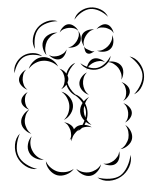

<svg xmlns="http://www.w3.org/2000/svg" viewBox="-121 -1109 1024 1258"><g transform="rotate(-5 391.0 -480.0)"><path d="M-11 -665Q-15 -698 4.5 -728.5Q24 -759 54 -774Q84 -789 120 -786Q156 -783 180 -760Q149 -773 115.5 -775Q82 -777 58 -765Q34 -753 15.5 -725.5Q-3 -698 -11 -665ZM84 -685Q95 -713 122.5 -734Q150 -755 181 -754Q211 -754 239 -733.5Q267 -713 277 -684Q257 -707 231 -718.5Q205 -730 181 -730Q156 -731 130 -719.5Q104 -708 84 -685ZM462 -645Q463 -666 476 -686.5Q489 -707 508 -714Q528 -720 550.5 -710.5Q573 -701 586 -685Q569 -696 550 -696Q531 -696 516 -691Q500 -686 485 -675Q470 -664 462 -645ZM749 -709Q787 -697 809.5 -661.5Q832 -626 833 -586Q834 -547 814 -510Q794 -473 757 -459Q786 -485 805 -519.5Q824 -554 823 -586Q822 -617 801 -650.5Q780 -684 749 -709ZM323 -188Q321 -197 322 -207Q316 -201 310 -197Q322 -212 323 -229.5Q324 -247 321 -262Q317 -277 309 -292Q301 -307 284 -316Q303 -313 321.5 -299Q340 -285 344 -267V-265Q353 -274 362 -280Q379 -290 403 -289Q412 -302 418 -316Q395 -344 395 -375Q395 -405 416 -432Q401 -460 376 -483Q355 -495 340.5 -516Q326 -537 321 -561Q305 -542 284 -534Q300 -548 306.5 -566.5Q313 -585 313 -602Q313 -619 306.5 -637Q300 -655 284 -669Q311 -659 327 -633Q335 -655 351.5 -673Q368 -691 391 -698Q348 -664 333 -619Q337 -610 337 -602Q337 -588 329 -574Q332 -554 343.5 -532.5Q355 -511 372 -493Q405 -478 425 -442Q442 -459 462 -467Q443 -451 432 -428Q442 -404 443 -378Q444 -348 433 -320Q444 -299 462 -284Q443 -291 427 -306Q422 -297 416 -288Q443 -284 462 -268Q446 -274 429.5 -274Q413 -274 399 -270Q385 -258 369 -251Q375 -257 381 -263Q378 -261 374 -259Q357 -249 342 -231Q327 -213 323 -188ZM602 -685Q625 -690 650.5 -681.5Q676 -673 689 -654Q702 -635 699 -607.5Q696 -580 682 -562Q689 -584 684 -604.5Q679 -625 669 -641Q659 -656 642 -669Q625 -682 602 -685ZM64 -550Q45 -558 29.5 -577Q14 -596 14 -617Q15 -638 31.5 -656.5Q48 -675 67 -682Q51 -669 45 -651Q39 -633 38 -617Q38 -600 43 -582Q48 -564 64 -550ZM462 -482Q440 -490 423 -511.5Q406 -533 406 -556Q406 -579 423 -600Q440 -621 462 -629Q444 -614 437 -594Q430 -574 430 -556Q430 -537 437 -517Q444 -497 462 -482ZM682 -546Q700 -539 715.5 -521.5Q731 -504 731 -484Q731 -465 715.5 -447Q700 -429 682 -423Q697 -435 702 -452Q707 -469 707 -484Q707 -500 702 -516.5Q697 -533 682 -546ZM64 -419Q47 -425 32 -441.5Q17 -458 17 -476Q17 -495 32 -511.5Q47 -528 64 -534Q50 -522 45.5 -506.5Q41 -491 41 -476Q41 -462 45.5 -446.5Q50 -431 64 -419ZM284 -518Q312 -508 332 -481Q352 -454 352 -425Q352 -395 332 -368.5Q312 -342 284 -332Q307 -350 317.5 -375.5Q328 -401 328 -425Q328 -448 317.5 -473.5Q307 -499 284 -518ZM64 -260Q41 -269 22.5 -291.5Q4 -314 4 -339Q4 -364 22 -387Q40 -410 64 -419Q45 -403 36.5 -381Q28 -359 28 -339Q28 -319 36.5 -297.5Q45 -276 64 -260ZM419 -375Q419 -355 426 -335Q434 -358 433 -377Q433 -394 425 -413Q419 -394 419 -375ZM682 -407Q701 -400 716.5 -381.5Q732 -363 732 -343Q732 -323 716.5 -305Q701 -287 682 -280Q697 -293 702.5 -310Q708 -327 708 -343Q708 -359 702.5 -376.5Q697 -394 682 -407ZM82 -27Q41 -26 7 -53Q-27 -80 -42 -118Q-56 -156 -49 -198.5Q-42 -241 -11 -268Q-31 -232 -37.5 -192Q-44 -152 -32 -122Q-21 -91 11 -65.5Q43 -40 82 -27ZM682 -264Q703 -249 714 -221.5Q725 -194 718 -169Q711 -145 686.5 -127.5Q662 -110 637 -109Q660 -119 674.5 -138Q689 -157 695 -176Q700 -196 698 -219.5Q696 -243 682 -264ZM131 -84Q103 -83 76 -98.5Q49 -114 39 -139Q28 -165 36 -195Q44 -225 65 -244Q52 -220 52 -194.5Q52 -169 61 -149Q69 -128 87 -110Q105 -92 131 -84ZM627 -96Q631 -76 624 -52.5Q617 -29 599 -17Q582 -6 557.5 -9.5Q533 -13 517 -25Q536 -19 554.5 -24Q573 -29 587 -38Q600 -47 612 -61Q624 -75 627 -96ZM321 -7Q302 16 269 25.5Q236 35 208 25Q180 14 161 -14.5Q142 -43 143 -73Q153 -45 173.5 -25.5Q194 -6 216 2Q239 10 267 9Q295 8 321 -7ZM699 -66Q705 -25 683 13Q661 51 625 71Q589 92 545 91Q501 90 470 63Q509 77 550.5 78Q592 79 621 63Q649 46 670 10.5Q691 -25 699 -66ZM501 -21Q495 4 472.5 25Q450 46 425 48Q399 50 373.5 33.5Q348 17 337 -6Q356 12 379 19Q402 26 423 24Q443 22 464.5 11.5Q486 1 501 -21ZM410 -980Q421 -1013 453 -1032Q485 -1051 520 -1051Q555 -1051 587 -1032Q619 -1013 631 -980Q609 -1007 578.5 -1024Q548 -1041 520 -1041Q492 -1041 462 -1024Q432 -1007 410 -980ZM137 -811Q120 -844 129 -882.5Q138 -921 164 -948Q189 -974 227.5 -984.5Q266 -995 300 -980Q263 -983 227 -972.5Q191 -962 171 -941Q150 -919 141.5 -883Q133 -847 137 -811ZM307 -905Q314 -923 331.5 -938.5Q349 -954 368 -954Q387 -954 405 -938.5Q423 -923 429 -905Q417 -920 400.5 -925Q384 -930 368 -930Q353 -930 336.5 -925Q320 -920 307 -905ZM549 -905Q560 -919 580.5 -928Q601 -937 618 -931Q635 -926 646.5 -906.5Q658 -887 658 -869Q652 -886 638 -895Q624 -904 611 -909Q597 -913 580.5 -914Q564 -915 549 -905ZM459 -800Q448 -817 445.5 -841Q443 -865 455 -882Q467 -898 490 -904Q513 -910 533 -905Q513 -903 498.5 -892Q484 -881 475 -868Q465 -855 459.5 -837.5Q454 -820 459 -800ZM208 -765Q192 -785 188 -814.5Q184 -844 198 -866Q211 -888 239 -899Q267 -910 292 -905Q266 -901 247.5 -886.5Q229 -872 218 -854Q208 -836 204 -812.5Q200 -789 208 -765ZM429 -905Q440 -888 441.5 -864Q443 -840 431 -824Q419 -808 395.5 -802.5Q372 -797 353 -803Q373 -804 387.5 -814.5Q402 -825 412 -838Q422 -851 428 -868Q434 -885 429 -905ZM648 -858Q656 -837 651.5 -810.5Q647 -784 630 -770Q613 -755 586.5 -754.5Q560 -754 540 -765Q562 -761 581 -768.5Q600 -776 614 -788Q628 -800 638 -817.5Q648 -835 648 -858ZM524 -765Q515 -757 500.5 -752Q486 -747 475 -753Q465 -758 461.5 -773.5Q458 -789 459 -800Q462 -789 470.5 -783.5Q479 -778 487 -774Q495 -769 504 -765Q513 -761 524 -765ZM342 -791Q339 -772 325.5 -753.5Q312 -735 293 -731Q275 -727 254.5 -738Q234 -749 224 -765Q239 -753 256 -752Q273 -751 288 -754Q303 -758 318 -766Q333 -774 342 -791ZM626 -724Q620 -692 593.5 -670Q567 -648 535 -643Q503 -638 471 -651.5Q439 -665 424 -693Q448 -672 478 -660.5Q508 -649 533 -653Q559 -657 584 -676.5Q609 -696 626 -724Z"/></g></svg>

Font: Rubik Puddles
Style: Regular
Weight: 400
Designer: Hubert and Fischer, NaN
Foundry: Hubert and Fischer, NaN
Version: Version 2.200